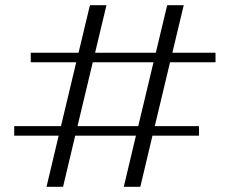

<svg xmlns="http://www.w3.org/2000/svg" viewBox="-20 -713 891 743"><path d="M638 -472C638 -472 814 -472 814 -472C814 -472 814 -509 814 -509C814 -509 647 -509 647 -509C647 -509 691 -693 691 -693C691 -693 627 -693 627 -693C627 -693 583 -509 583 -509C583 -509 348 -509 348 -509C348 -509 392 -693 392 -693C392 -693 328 -693 328 -693C328 -693 284 -509 284 -509C284 -509 99 -509 99 -509C99 -509 99 -472 99 -472C99 -472 275 -472 275 -472C275 -472 216 -225 216 -225C216 -225 35 -225 35 -225C35 -225 35 -188 35 -188C35 -188 207 -188 207 -188C207 -188 160 10 160 10C160 10 224 10 224 10C224 10 271 -188 271 -188C271 -188 506 -188 506 -188C506 -188 459 10 459 10C459 10 523 10 523 10C523 10 570 -188 570 -188C570 -188 750 -188 750 -188C750 -188 750 -225 750 -225C750 -225 579 -225 579 -225C579 -225 638 -472 638 -472ZM574 -472C574 -472 515 -225 515 -225C515 -225 280 -225 280 -225C280 -225 339 -472 339 -472C339 -472 574 -472 574 -472Z"/></svg>

Font: BUSH 25 TRIRONG 0515 A
Style: Regular
Weight: 400
Designer: Katatrad Team
Foundry: CadsonDemak